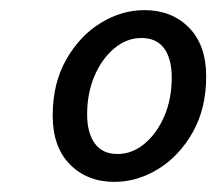

<svg xmlns="http://www.w3.org/2000/svg" viewBox="-20 -741 427 379"><path d="M206 -382Q152 -382 118 -416.5Q84 -451 84 -513Q84 -576 110.5 -623Q137 -670 178.5 -695.5Q220 -721 265 -721Q319 -721 353 -686.5Q387 -652 387 -590Q387 -527 360.5 -480Q334 -433 292.5 -407.5Q251 -382 206 -382ZM212 -437Q241 -437 265.5 -457.5Q290 -478 304.5 -512Q319 -546 319 -588Q319 -625 304 -645.5Q289 -666 259 -666Q230 -666 205.5 -645.5Q181 -625 166.5 -591Q152 -557 152 -515Q152 -479 167 -458Q182 -437 212 -437Z"/></svg>

Font: Source Sans 3 Medium
Style: Italic
Weight: 500
Italic angle: -11°
Designer: Paul D. Hunt
Foundry: Adobe
Version: Version 3.052;hotconv 1.1.0;makeotfexe 2.6.0